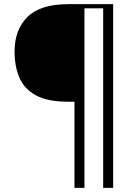

<svg xmlns="http://www.w3.org/2000/svg" viewBox="-20 -771 630 923"><path d="M338 -282H308Q208 -282 152 -313Q96 -344 73 -398.5Q50 -453 50 -523Q50 -628 112 -689.5Q174 -751 308 -751H524V132H476V-731H386V132H338Z"/></svg>

Font: Moderustic ExtraBold
Style: Regular
Weight: 800
Designer: Tural Alisoy
Foundry: TAFT Foundry
Version: Version 2.120